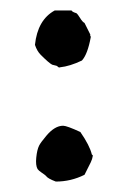

<svg xmlns="http://www.w3.org/2000/svg" viewBox="-20 -369 236 368"><path d="M153 -303V-300Q154 -300 154 -298Q148 -265 137 -253Q114 -242 95 -240Q93 -239 91 -241Q89 -243 88 -243L80 -245Q74 -248 58 -264Q51 -271 47 -283Q52 -331 85 -349H117Q118 -347 121.5 -345.5Q125 -344 126 -344Q129 -342 133.5 -334.5Q138 -327 142 -325ZM156 -73 158 -71Q157 -64 154 -58Q151 -52 147.5 -45Q144 -38 142 -34Q116 -21 87 -21Q71 -27 68 -32Q66 -34 60 -38Q54 -42 52 -45Q48 -52 49.5 -67Q51 -82 55 -90Q58 -96 69 -109Q85 -128 101 -128Q108 -128 134 -116Q152 -90 156 -73Z"/></svg>

Font: FuturaRenner
Style: Regular
Weight: 400
Designer: BSozoo
Foundry: BSozoo
Version: Version 1.001;PS 001.001;hotconv 1.0.70;makeotf.lib2.5.58329